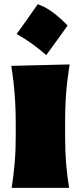

<svg xmlns="http://www.w3.org/2000/svg" viewBox="-20 -903 388 923"><path d="M161.5 -882.9Q202.9 -867.9 238.9 -839.9Q274.8 -812 304.9 -780.3Q280.2 -745.4 254.7 -710Q229.2 -674.5 202.3 -638Q171.2 -665.4 136.3 -690.9Q101.4 -716.4 60 -739.5Q113.2 -813.1 161.5 -882.9ZM36.1 0Q45.4 -61 50.5 -119.1Q55.7 -177.2 55.7 -250.5V-308.6Q55.7 -371.1 52.7 -418.5Q49.8 -465.8 45.2 -505.9Q40.5 -545.9 34.2 -586.4L314.5 -593.3Q308.1 -551.8 303.2 -510.7Q298.3 -469.7 295.7 -421.4Q293 -373 293 -308.6V-250.5Q293 -177.2 297.6 -119.1Q302.2 -61 312 0Z"/></svg>

Font: Pinar-FD Black
Style: Regular
Weight: 900
Designer: Amin Abedi
Version: Version 3.000